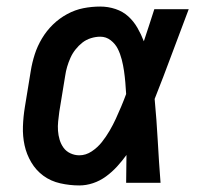

<svg xmlns="http://www.w3.org/2000/svg" viewBox="-20 -558 640 586"><path d="M222 8Q193 8 164 1.5Q135 -5 112.5 -21.5Q90 -38 75.5 -62.5Q61 -87 55 -114.5Q49 -142 50 -172Q51 -202 56 -232L74 -342Q78 -367 86 -392Q94 -417 108 -440.5Q122 -464 141.5 -483Q161 -502 185 -515Q209 -528 234.5 -533Q260 -538 286 -538Q310 -538 332.5 -530.5Q355 -523 371.5 -508Q388 -493 399.5 -473Q411 -453 419 -432Q427 -456 435 -480.5Q443 -505 451 -530H556Q530 -462 504.5 -393Q479 -324 452 -256Q458 -192 461.5 -128Q465 -64 470 0H365Q365 -21 365.5 -42.5Q366 -64 366 -85Q353 -67 337.5 -50Q322 -33 303.5 -19.5Q285 -6 264 1Q243 8 222 8ZM222 -84Q242 -84 260 -96Q278 -108 291 -124.5Q304 -141 314.5 -159Q325 -177 333.5 -195.5Q342 -214 350 -233Q358 -252 365 -271Q364 -289 362.5 -306.5Q361 -324 358.5 -341.5Q356 -359 351.5 -376.5Q347 -394 339.5 -409Q332 -424 318 -435Q304 -446 286 -446Q272 -446 257.5 -441.5Q243 -437 231.5 -428Q220 -419 210.5 -407Q201 -395 195 -381.5Q189 -368 185 -354.5Q181 -341 179 -327L161 -217Q159 -202 157.5 -187.5Q156 -173 157 -159Q158 -145 162 -131.5Q166 -118 174 -107Q182 -96 195 -90Q208 -84 222 -84Z"/></svg>

Font: Iosevka Slab Semibold Extended
Style: Italic
Weight: 600
Width: 7
Italic angle: -9°
Monospace: yes
Designer: Belleve Invis
Foundry: Belleve Invis
Version: Version 11.1.0; ttfautohint (v1.8.3)